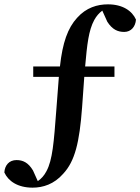

<svg xmlns="http://www.w3.org/2000/svg" viewBox="-32 -749 646 884"><path d="M121 -443V-395H239L227 -239C216 -94 210 -13 182 39C171 60 158 74 142 85L120 36C98 -1 73 -12 44 -12C10 -12 -10 12 -12 45C6 85 50 115 118 115C166 115 217 99 259 51C313 -7 334 -93 346 -255L356 -395H495V-443H360C369 -545 376 -609 402 -657C412 -675 424 -689 439 -700L462 -649C485 -613 510 -602 540 -602C572 -602 592 -627 594 -659C576 -699 533 -729 465 -729C416 -729 365 -714 323 -667C280 -620 256 -553 244 -443Z"/></svg>

Font: Noto Serif CJK JP
Style: Bold
Weight: 700
Designer: Ryoko NISHIZUKA 西塚涼子 (kana & ideographs); Frank Grießhammer (Latin, Greek & Cyrillic); Wenlong ZHANG 张文龙 (bopomofo); San
Foundry: Adobe Systems Incorporated
Version: Version 1.000;PS 1;hotconv 16.6.53;makeotf.lib2.5.65590